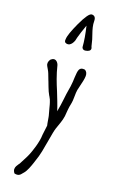

<svg xmlns="http://www.w3.org/2000/svg" viewBox="-183 -853 641 1055"><g transform="rotate(20 137.5 -326.0)"><path d="M190.9 -610.4C210 -613.3 219.7 -620.1 219.7 -631.8C219.7 -635.3 217.8 -638.7 215.8 -643.6C208 -676.8 204.1 -690.4 198.2 -705.6C188 -734.9 182.1 -755.9 182.1 -780.3C182.1 -799.8 173.8 -809.6 158.2 -809.6C145 -809.6 127 -784.2 103 -732.9C81.1 -685.1 68.8 -651.4 68.8 -632.3C67.9 -625.5 68.4 -618.7 73.7 -614.3C81.5 -609.9 89.8 -609.4 97.7 -612.8C108.9 -618.7 116.2 -630.4 121.1 -644C122.1 -651.9 127 -669.4 135.3 -696.3C140.6 -713.4 145.5 -727.5 150.9 -741.7C161.6 -696.8 168.5 -658.2 170.9 -622.6C174.3 -613.3 181.2 -609.4 190.9 -610.4ZM128.9 -95.7C128.9 -74.2 122.6 -44.9 116.2 -22.5V-22.9C102.5 23.4 95.7 37.6 82 63.5L66.4 93.8L66.9 93.3L61.5 101.1V100.6C55.2 110.8 47.4 120.1 47.4 133.8C47.4 140.6 49.8 147.5 56.6 156.7C81.5 163.1 90.8 150.9 99.1 140.1C101.1 137.2 103 135.3 105 133.3C118.2 118.2 129.4 86.9 136.7 64.9C138.7 59.6 140.1 54.2 140.1 54.2C156.2 10.7 162.1 -31.7 169.4 -72.8C172.4 -90.8 175.3 -107.4 178.7 -124.5C182.6 -145.5 188 -160.6 193.8 -176.3C202.1 -200.2 210.9 -223.6 211.4 -257.8L212.9 -274.4C214.4 -287.1 215.3 -295.4 216.8 -300.3C221.7 -321.8 222.2 -339.4 222.2 -356.4C222.2 -369.6 222.7 -381.3 224.6 -393.1V-392.6L230 -416C235.8 -438.5 241.7 -464.8 241.7 -479.5C241.7 -493.7 237.3 -505.4 224.6 -511.7C190.9 -515.6 189.5 -494.1 187 -451.7C186.5 -436.5 186 -419.9 183.1 -398.9C181.2 -385.7 180.7 -382.3 179.7 -377.9C178.7 -373.5 178.2 -368.7 175.3 -350.1L170.9 -313C168.5 -292.5 165.5 -271.5 162.1 -254.4L160.6 -244.6C148.9 -280.8 135.7 -313 122.6 -346.2C105 -387.7 87.9 -430.2 74.7 -484.4C66.9 -504.9 49.3 -515.1 32.7 -501.5C23.9 -496.6 17.6 -479.5 20.5 -468.3C22 -461.9 27.8 -452.6 33.2 -443.4C37.1 -436.5 41 -429.7 43 -423.8C46.9 -412.6 52.2 -398.4 57.6 -385.7V-386.2C62 -373.5 66.9 -362.8 69.3 -355.5C74.7 -339.4 84 -320.8 90.3 -309.6H90.8L101.1 -290.5L100.6 -291C108.4 -272 111.3 -258.3 115.2 -243.2L125.5 -205.6C127 -200.7 127.9 -191.9 129.9 -181.6C131.8 -170.4 133.8 -158.2 135.7 -151.4Z"/></g></svg>

Font: Amatic Mod Bold ONEptTWO
Style: Bold
Weight: 700
Designer: David Occhino Design
Foundry: David Occhino Design
Version: Version 1.2